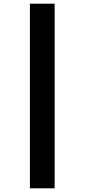

<svg xmlns="http://www.w3.org/2000/svg" viewBox="-20 -790 459 1040"><path d="M142 -770V230H276V-770Z"/></svg>

Font: Noto Sans Bengali ExtraCondensed ExtraBold
Style: Regular
Weight: 800
Width: 2
Designer: Joana Ranito - Universal Thirst; Jelle Bosma - Monotype Design Team
Foundry: Universal Thirst ehf.
Version: Version 3.000